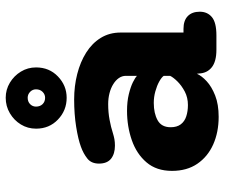

<svg xmlns="http://www.w3.org/2000/svg" viewBox="-76 -686 771 659"><g transform="rotate(-90 309.5 -356.5)"><path d="M468.2 0.8Q427.8 0.8 407.8 -15.3Q387.8 -31.3 386.7 -59.2L385.8 -66.2Q379 -50.2 360.3 -32.8Q341.7 -15.5 311.2 -3.5Q280.8 8.5 238 8.5Q185.2 8.5 143.2 -10.2Q101.2 -29 76.8 -64.8Q52.5 -100.5 52.5 -151.7Q52.5 -205 81.7 -239.1Q110.8 -273.2 157.9 -289.6Q205 -306 258.5 -306Q290.5 -306 315.5 -299.9Q340.5 -293.8 356.8 -285.8Q373 -277.7 378.7 -271.8V-310Q378.7 -323 371.1 -334Q363.5 -345 350.2 -353.2Q337 -361.5 319.4 -366.1Q301.8 -370.7 281.8 -370.7Q253 -370.7 227.8 -365.9Q202.5 -361.2 182.7 -354.7Q171.5 -351.2 161.3 -349.3Q151.2 -347.5 139.2 -347.5Q111.2 -347.5 94.3 -360.8Q77.5 -374.2 77.5 -402.3Q77.5 -428.5 94.8 -442.2Q112.2 -456 135.2 -464.2Q160.5 -473.7 203.8 -480.6Q247.2 -487.5 297.8 -487.5Q343.7 -487.5 385.1 -476.9Q426.5 -466.3 458.6 -446.1Q490.7 -425.8 509 -396.1Q527.3 -366.3 527.3 -328V-112.2H540Q568.8 -112.2 583.8 -97.4Q598.8 -82.7 598.8 -56.3Q598.8 -30.2 580.3 -14.7Q561.8 0.8 517.5 0.8ZM378.7 -180Q373.5 -187.5 359.1 -195.5Q344.7 -203.5 325.4 -208.8Q306.2 -214.2 285.7 -214.2Q250 -214.2 226.2 -201Q202.3 -187.8 202.3 -156.2Q202.3 -134.7 212.3 -121.5Q222.3 -108.3 239.7 -102.7Q257 -97 278.5 -97Q304.2 -97 324.8 -107.8Q345.3 -118.7 359.4 -132.9Q373.5 -147.2 378.7 -158.2ZM303.4 -513.2Q259.9 -513.2 228.7 -543.1Q197.4 -572.9 197.4 -618.2Q197.4 -646.9 211.8 -670.4Q226.1 -693.8 250.3 -708.1Q274.5 -722.4 303.5 -722.4Q331.4 -722.4 355.2 -708.1Q378.9 -693.8 393.2 -670.3Q407.6 -646.7 407.6 -618.3Q407.6 -572.9 376.5 -543.1Q345.4 -513.2 303.4 -513.2ZM303.5 -587.2Q315.1 -587.2 323.8 -595.9Q332.4 -604.6 332.4 -618.5Q332.4 -630.2 323.8 -638.6Q315.1 -647 303.5 -647Q290 -647 281.5 -638.6Q273.1 -630.2 273.1 -618.5Q273.1 -604.6 281.5 -595.9Q290 -587.2 303.5 -587.2Z"/></g></svg>

Font: Sono ExtraLight
Style: Regular
Weight: 200
Designer: Tyler Finck
Foundry: Tyler Finck
Version: Version 2.112